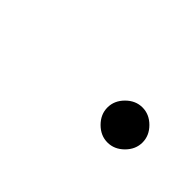

<svg xmlns="http://www.w3.org/2000/svg" viewBox="-26 -359 178 178"><g transform="rotate(45 63.0 -270.0)"><path d="M85 -254Q78 -261 78 -270Q78 -279 85 -286Q92 -293 101 -293Q110 -293 117 -286Q124 -279 124 -270Q124 -261 117 -254Q110 -247 101 -247Q92 -247 85 -254Z"/></g></svg>

Font: Kleymissky
Style: Regular
Weight: 500
Italic angle: -8°
Designer: gluk
Foundry: gluk
Version: Version 0.283